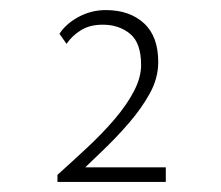

<svg xmlns="http://www.w3.org/2000/svg" viewBox="-20 -719 438 381"><path d="M98 -652Q111 -672 136 -685.5Q161 -699 190 -699Q237 -699 265.5 -673Q294 -647 294 -596Q294 -564 277.5 -534Q261 -504 235.5 -474.5Q210 -445 181 -417.5Q152 -390 126 -364L124 -387H309V-358H94V-372Q124 -399 153.5 -426.5Q183 -454 207 -482Q231 -510 245.5 -537.5Q260 -565 260 -590Q260 -634 238 -652Q216 -670 184 -670Q158 -670 140.5 -659Q123 -648 112 -632Z"/></svg>

Font: Josefin Sans Thin ExtraLight
Style: Regular
Weight: 250
Version: Version 2.001